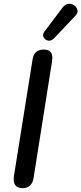

<svg xmlns="http://www.w3.org/2000/svg" viewBox="-20 -969 422 996"><path d="M97 7Q70 7 59 -9Q48 -25 52 -54L149 -661Q157 -712 207 -712Q260 -712 250 -651L154 -45Q145 7 97 7ZM260 -770Q245 -755 229 -758.5Q213 -762 206 -776Q199 -790 211 -806L304 -929Q318 -947 335 -949Q352 -951 365.5 -941Q379 -931 382 -915.5Q385 -900 369 -885Z"/></svg>

Font: Nunito SemiBold
Style: Italic
Weight: 600
Italic angle: -9°
Designer: Vernon Adams
Foundry: Vernon Adams
Version: Version 3.601; ttfautohint (v1.8.2.53-6de2)